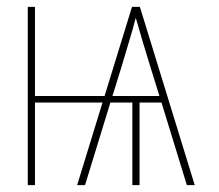

<svg xmlns="http://www.w3.org/2000/svg" viewBox="-20 -540 640 560"><path d="M61 0V-520H82V-260H285L365 -520H388L548 0H525L451 -241H387V0H366V-241H302L228 0H205L279 -241H82V0ZM308 -260H445L418 -347Q407 -382 396.5 -417.5Q386 -453 376 -488Q367 -453 356 -417.5Q345 -382 335 -347Z"/></svg>

Font: Iosevka Thin Extended
Style: Regular
Weight: 100
Width: 7
Monospace: yes
Designer: Belleve Invis
Foundry: Belleve Invis
Version: Version 32.5.0; ttfautohint (v1.8.4)